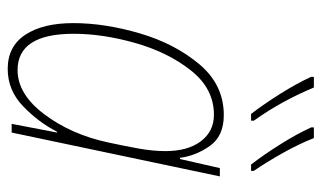

<svg xmlns="http://www.w3.org/2000/svg" viewBox="-184 -620 815 486"><g transform="rotate(90 223.0 -377.5)"><path d="M286 -606V-613Q236 -683 202 -765H175V-758Q192 -721 218.5 -679Q245 -637 269 -606ZM413 -606V-613Q391 -645 368 -686Q345 -727 330 -765H303V-758Q320 -721 346.5 -679Q373 -637 397 -606ZM66 -157Q66 -231 89.5 -313.5Q113 -396 159 -454Q205 -512 271 -512Q313 -512 338 -479Q363 -446 363 -389Q363 -358 356.5 -321.5Q350 -285 341 -244Q321 -151 270 -83Q219 -15 158 -15Q66 -15 66 -157ZM314 -115H316L294 0H316L427 -527H406L383 -426H380Q375 -466 350 -501.5Q325 -537 272 -537Q195 -537 143 -475Q91 -413 65 -324.5Q39 -236 39 -156Q39 -79 68.5 -34.5Q98 10 155 10Q209 10 249.5 -29Q290 -68 314 -115Z"/></g></svg>

Font: Noto Sans Display SemiCondensed Thin
Style: Italic
Weight: 250
Width: 4
Designer: Monotype Design team
Foundry: Monotype Imaging Inc.
Version: 1.000